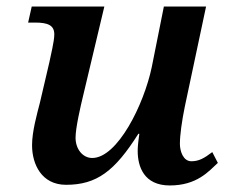

<svg xmlns="http://www.w3.org/2000/svg" viewBox="-20 -556 690 587"><path d="M499 11C582 11 618 -32 646 -58L629 -91C604 -72 588 -63 565 -63C540 -63 530 -94 530 -116C530 -143 536 -186 545 -230L610 -536H481L444 -351C420 -236 339 -73 262 -73C233 -73 211 -100 211 -135C211 -165 226 -230 235 -267L299 -536H77L66 -487H87C126 -487 146 -479 146 -451C146 -429 135 -387 131 -366L102 -242C93 -207 78 -154 78 -112C78 -54 107 9 182 9C276 9 331 -33 403 -147H406C401 -111 401 -103 401 -94C401 -47 420 11 499 11Z"/></svg>

Font: Noto Serif Semi
Style: Italic
Weight: 600
Italic angle: -12°
Designer: Monotype Design Team
Foundry: Monotype Imaging Inc.
Version: Version 1.901